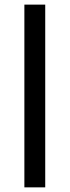

<svg xmlns="http://www.w3.org/2000/svg" viewBox="-20 -619 300 827"><path d="M85 188V-599.1H174.8V188Z"/></svg>

Font: Libra Sans Modern
Style: Regular
Weight: 400
Foundry: Stefan Peev, Context Ltd
Version: Version 1.000